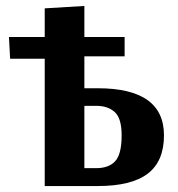

<svg xmlns="http://www.w3.org/2000/svg" viewBox="-20 -624 597 644"><path d="M130 0V-427H14L10 -500H130V-596L263 -604V-500H398V-435H263V-328H308Q530 -328 530 -170Q530 -83 475.5 -41.5Q421 0 308 0ZM263 -60H303Q345 -60 366.5 -83.5Q388 -107 388 -170Q388 -227 365 -248Q342 -269 303 -269H263Z"/></svg>

Font: Arsenal
Style: Bold
Weight: 700
Designer: Andrij Shevchenko
Foundry: Stairsfor
Version: Version 2.001;PS 002.001;hotconv 1.0.88;makeotf.lib2.5.64775